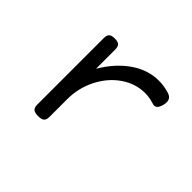

<svg xmlns="http://www.w3.org/2000/svg" viewBox="-106 -634 811 811"><g transform="rotate(45 300.0 -228.5)"><path d="M218.3 -309.6V-424.3Q218.3 -441.4 210.9 -448.7Q203.6 -456.1 184.6 -456.1H183.6Q164.6 -456.1 157.2 -448.7Q149.9 -441.4 149.9 -424.3V-26.9Q149.9 -9.8 158 -2.4Q166 4.9 186 4.9H187Q207 4.9 215.1 -2.4Q223.1 -9.8 223.1 -26.9V-131.8Q223.1 -199.7 252.9 -258.1Q282.7 -316.4 332 -350.1Q381.3 -383.8 437.5 -383.8Q464.4 -383.8 491.2 -375Q505.9 -370.1 514.4 -377.7Q522.9 -385.3 527.8 -405.3Q536.6 -441.9 505.9 -451.7Q473.6 -461.9 441.9 -461.9Q377 -461.9 318.8 -421.6Q260.7 -381.3 218.3 -309.6Z"/></g></svg>

Font: Courier Prime Code
Style: Regular
Weight: 400
Designer: Alan Dague-Greene
Foundry: Quote-Unquote Apps
Version: Version 3.18